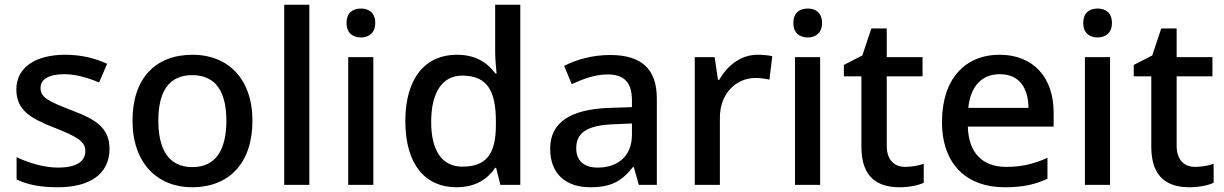

<svg xmlns="http://www.w3.org/2000/svg" viewBox="-20 -780 5164 810"><path d="M442 -152C442 -240 385 -276 284 -314C183 -353 151 -369 151 -409C151 -445 186 -467 251 -467C299 -467 351 -452 398 -432L432 -511C379 -535 322 -549 255 -549C132 -549 49 -497 49 -403C49 -315 108 -281 210 -241C313 -201 340 -180 340 -143C340 -100 305 -73 224 -73C165 -73 97 -94 50 -117V-23C96 -1 148 10 224 10C362 10 442 -48 442 -152Z M1045 -271C1045 -449 940 -549 793 -549C635 -549 539 -449 539 -271C539 -91 645 10 790 10C946 10 1045 -91 1045 -271ZM648 -271C648 -392 691 -463 791 -463C891 -463 935 -392 935 -271C935 -149 891 -75 792 -75C692 -75 648 -149 648 -271Z M1285 0V-760H1179V0Z M1503 -744C1469 -744 1442 -727 1442 -683C1442 -640 1469 -622 1503 -622C1535 -622 1563 -640 1563 -683C1563 -727 1535 -744 1503 -744ZM1555 -539H1449V0H1555Z M1905 10C1988 10 2038 -26 2069 -72H2073L2091 0H2175V-760H2069V-558C2069 -533 2073 -489 2075 -470H2070C2037 -514 1989 -549 1907 -549C1777 -549 1690 -454 1690 -269C1690 -84 1776 10 1905 10ZM1931 -77C1844 -77 1799 -145 1799 -266C1799 -387 1844 -461 1930 -461C2039 -461 2072 -392 2072 -267V-252C2072 -135 2035 -77 1931 -77Z M2554 -548C2478 -548 2410 -528 2360 -502L2392 -425C2438 -446 2489 -466 2543 -466C2608 -466 2646 -438 2646 -356V-328L2555 -325C2384 -320 2301 -262 2301 -153C2301 -41 2373 10 2470 10C2560 10 2603 -16 2650 -75H2654L2675 0H2751V-365C2751 -490 2685 -548 2554 -548ZM2573 -256 2646 -259V-212C2646 -118 2583 -73 2501 -73C2448 -73 2411 -98 2411 -154C2411 -217 2451 -252 2573 -256Z M3176 -549C3103 -549 3047 -501 3014 -443H3009L2995 -539H2911V0H3017V-283C3017 -390 3090 -451 3166 -451C3188 -451 3209 -448 3226 -444L3238 -543C3221 -547 3196 -549 3176 -549Z M3388 -744C3354 -744 3327 -727 3327 -683C3327 -640 3354 -622 3388 -622C3420 -622 3448 -640 3448 -683C3448 -727 3420 -744 3388 -744ZM3440 -539H3334V0H3440Z M3799 -76C3753 -76 3721 -105 3721 -165V-458H3872V-539H3721V-660H3656L3618 -546L3540 -506V-458H3614V-161C3614 -27 3687 10 3776 10C3815 10 3854 2 3877 -9V-89C3858 -82 3827 -76 3799 -76Z M4197 -549C4051 -549 3954 -446 3954 -266C3954 -83 4062 10 4218 10C4295 10 4345 -1 4399 -26V-114C4342 -89 4293 -76 4225 -76C4123 -76 4066 -137 4063 -246H4425V-305C4425 -455 4338 -549 4197 -549ZM4198 -467C4280 -467 4318 -409 4319 -325H4065C4074 -415 4121 -467 4198 -467Z M4611 -744C4577 -744 4550 -727 4550 -683C4550 -640 4577 -622 4611 -622C4643 -622 4671 -640 4671 -683C4671 -727 4643 -744 4611 -744ZM4663 -539H4557V0H4663Z M5022 -76C4976 -76 4944 -105 4944 -165V-458H5095V-539H4944V-660H4879L4841 -546L4763 -506V-458H4837V-161C4837 -27 4910 10 4999 10C5038 10 5077 2 5100 -9V-89C5081 -82 5050 -76 5022 -76Z"/></svg>

Font: Noto Sans Canadian Aboriginal Medium
Style: Regular
Weight: 500
Designer: Monotype Design Team, Typotheque's Kevin King
Foundry: Monotype Imaging Inc.
Version: Version 2.004